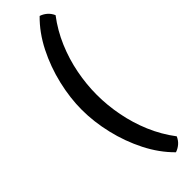

<svg xmlns="http://www.w3.org/2000/svg" viewBox="-336 -777 1005 1005"><g transform="rotate(-45 166.0 -274.5)"><path d="M173.5 -275Q173.5 -197.5 188.8 -118.5Q204 -39.5 235.5 35Q267 109.5 316 174Q306 196.5 289.5 210.2Q273 224 254 230Q192 169 149.2 84.5Q106.5 0 84.5 -93.5Q62.5 -187 62.5 -275Q62.5 -362.5 84.5 -456Q106.5 -549.5 149.2 -634Q192 -718.5 254 -779Q273 -773 289.5 -759.2Q306 -745.5 316 -723Q267 -658.5 235.5 -584.2Q204 -510 188.8 -431.2Q173.5 -352.5 173.5 -275Z"/></g></svg>

Font: Signika
Style: Regular
Weight: 400
Designer: Anna Giedry
Foundry: Anna Giedry
Version: Version 2.001